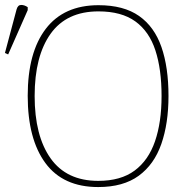

<svg xmlns="http://www.w3.org/2000/svg" viewBox="-54 -746 760 776"><path d="M343 10Q201 10 129.5 -87Q58 -184 58 -359Q58 -534 131 -629.5Q204 -725 344 -725Q446 -725 508 -681.5Q570 -638 598.5 -556Q627 -474 627 -358Q627 -247 598 -164Q569 -81 506.5 -35.5Q444 10 343 10ZM343 -15Q434 -15 490 -56.5Q546 -98 572.5 -175Q599 -252 599 -358Q599 -466 574 -542.5Q549 -619 493 -659.5Q437 -700 344 -700Q215 -700 150.5 -609.5Q86 -519 86 -358Q86 -197 150.5 -106Q215 -15 343 -15ZM-21 -526 -34 -532 13 -708Q18 -726 31.5 -726Q45 -726 58 -717V-705Z"/></svg>

Font: Noto Serif Thin
Style: Regular
Weight: 100
Designer: Monotype Design Team
Foundry: Monotype Imaging Inc.
Version: Version 2.015